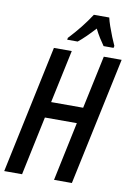

<svg xmlns="http://www.w3.org/2000/svg" viewBox="-101 -993 729 1055"><g transform="rotate(10 263.5 -465.5)"><path d="M-1 0 150.4 -713.9H250L187 -418H365.7L428.7 -713.9H528.3L376.5 0H276.9L346.2 -328.6H168L98.6 0ZM214.4 -771 216.3 -781.7Q285.6 -855 335 -931.2H420.9Q424.8 -912.6 434.6 -884.5Q444.3 -856.4 455.6 -828.6Q466.8 -800.8 475.6 -782.2L473.1 -771H417.5Q404.8 -788.6 390.9 -810.8Q377 -833 363.8 -859.4Q338.9 -832 315.9 -809.6Q293 -787.1 272.9 -771Z"/></g></svg>

Font: Open Sans Condensed SemiBold
Style: Italic
Weight: 600
Width: 3
Italic angle: -12°
Designer: Monotype Design Team
Foundry: Monotype Imaging Inc.
Version: Version 3.000; ttfautohint (v1.8.4)